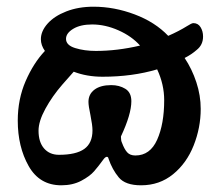

<svg xmlns="http://www.w3.org/2000/svg" viewBox="-20 -539 659 573"><path d="M33 -179Q33 -243 56.5 -297Q80 -351 114 -387Q102 -404 102 -422Q102 -446 122 -468.5Q142 -491 178 -505Q214 -519 259 -519Q321 -519 382 -496Q443 -473 482 -432Q514 -446 538 -461Q552 -470 557 -470Q571 -470 578.5 -458Q586 -446 586 -430Q586 -405 567 -390Q551 -376 531 -366Q553 -333 566 -293.5Q579 -254 579 -214Q579 -158 558 -105Q537 -52 496.5 -19Q456 14 401 14Q354 14 334.5 -9.5Q315 -33 304 -65Q303 -71 299 -71Q295 -71 290 -65Q274 -43 261 -28Q248 -13 222.5 0.5Q197 14 163 14Q98 14 65.5 -43.5Q33 -101 33 -179ZM398 -403Q373 -431 333.5 -448.5Q294 -466 255 -466Q220 -466 198.5 -453Q177 -440 177 -423Q177 -404 204.5 -395.5Q232 -387 266 -387Q330 -387 398 -403ZM470 -240Q470 -287 449 -332Q375 -310 286 -310Q239 -310 200 -325Q196 -321 166 -286.5Q136 -252 115.5 -214.5Q95 -177 95 -149Q95 -115 111.5 -96Q128 -77 156 -77Q207 -77 231.5 -94.5Q256 -112 256 -150Q256 -165 250 -195Q244 -223 244 -235Q244 -258 262 -271.5Q280 -285 312 -285Q336 -285 354 -274Q372 -263 372 -237Q372 -198 341 -132V-129Q341 -119 344 -113Q351 -94 359.5 -84.5Q368 -75 384 -75Q428 -75 449 -122Q470 -169 470 -240Z"/></svg>

Font: EB Garamond
Style: Bold
Weight: 700
Designer: Georg Duffner and Octavio Pardo
Foundry: Georg Duffner
Version: Version 1.000; ttfautohint (v1.6)